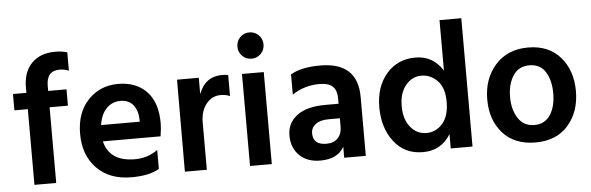

<svg xmlns="http://www.w3.org/2000/svg" viewBox="-48 -888 3244 1054"><g transform="rotate(-5 1574.0 -361.5)"><path d="M325 -417H224V0H104V-417H30V-507H104V-537Q104 -622 151 -670Q198 -718 281 -718Q319 -718 347 -709V-608Q321 -618 297 -618Q224 -618 224 -536V-507H325Z M497 -295H710V-310Q708 -359 683.5 -388.5Q659 -418 614 -418Q569 -418 537.5 -386.5Q506 -355 497 -295ZM639 5Q518 5 448 -67Q378 -139 378 -256.5Q378 -374 444 -443Q510 -512 609 -512Q708 -512 766 -452Q824 -392 824 -277Q824 -249 817 -205H499Q512 -150 553.5 -121Q595 -92 666 -92Q737 -92 792 -132V-28Q739 5 639 5Z M1054 0H933L934 -507H1054V-417Q1089 -511 1182 -511Q1203 -511 1216 -508V-392Q1193 -402 1165 -402Q1116 -402 1085 -362Q1054 -322 1054 -262Z M1352 -731Q1382 -731 1403 -710Q1424 -689 1424 -658.5Q1424 -628 1403 -607Q1382 -586 1352 -586Q1322 -586 1301 -607Q1280 -628 1280 -658.5Q1280 -689 1301 -710Q1322 -731 1352 -731ZM1412 0H1292V-507H1412Z M1679 4Q1607 4 1564.5 -38Q1522 -80 1522 -148Q1522 -216 1576 -257Q1630 -298 1732 -298H1806V-329Q1806 -371 1784 -393Q1762 -415 1709 -415Q1628 -415 1560 -370V-481Q1617 -516 1724 -516Q1930 -516 1930 -324V0H1811V-61Q1776 4 1679 4ZM1721 -85Q1761 -85 1783.5 -108.5Q1806 -132 1806 -170V-218H1744Q1697 -218 1672 -198.5Q1647 -179 1647 -149Q1647 -85 1721 -85Z M2518 0H2398V-79Q2346 7 2245 7Q2144 7 2085.5 -69Q2027 -145 2027 -259Q2027 -373 2088.5 -443.5Q2150 -514 2247.5 -514Q2345 -514 2398 -429V-707H2518ZM2271.5 -412Q2221 -412 2185.5 -369.5Q2150 -327 2150 -254.5Q2150 -182 2185 -139Q2220 -96 2273 -96Q2326 -96 2362 -137.5Q2398 -179 2398 -257Q2398 -335 2360 -373.5Q2322 -412 2271.5 -412Z M2867.5 -417Q2808 -417 2777.5 -370Q2747 -323 2747 -252.5Q2747 -182 2778 -135Q2809 -88 2867 -88Q2925 -88 2955 -134Q2985 -180 2985 -252Q2985 -324 2956 -370.5Q2927 -417 2867.5 -417ZM2868.5 -515Q2982 -515 3046 -441.5Q3110 -368 3110 -254Q3110 -140 3045.5 -66Q2981 8 2865.5 8Q2750 8 2685.5 -64Q2621 -136 2621 -250Q2621 -364 2688 -439.5Q2755 -515 2868.5 -515Z"/></g></svg>

Font: Hind Mysuru SemiBold
Style: Regular
Weight: 600
Designer: Manushi Parikh, Hitesh Malaviya
Foundry: Indian Type Foundry
Version: Version 0.703;PS 1.0;hotconv 1.0.86;makeotf.lib2.5.63406